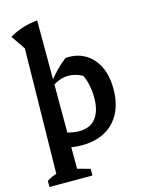

<svg xmlns="http://www.w3.org/2000/svg" viewBox="-138 -838 837 1114"><g transform="rotate(-15 280.5 -281.0)"><path d="M17 195V158Q28 151 42 144Q56 137 75 131L87 -619L29 -704Q67 -726 109 -739.5Q151 -753 198 -757L199 134L275 155V195ZM99 -20 119 -110Q167 -91 204 -82Q241 -73 268 -73Q334 -73 368 -116Q402 -159 402 -239Q402 -282 392.5 -323Q383 -364 362 -398L415 -349Q353 -400 287 -400Q238 -400 190 -366L189 -391Q213 -423 240.5 -451Q268 -479 300 -504Q307 -505 313.5 -505Q320 -505 326 -505Q415 -502 469 -436Q523 -370 523 -259Q523 -174 491 -113.5Q459 -53 400.5 -21.5Q342 10 263 10Q187 10 99 -20Z"/></g></svg>

Font: Piazzolla Thin
Style: Bold
Weight: 700
Version: Version 2.005